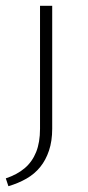

<svg xmlns="http://www.w3.org/2000/svg" viewBox="-35 -482 303 662"><path d="M-6 160 -15 133Q24 120 50 98Q76 76 89.5 42.5Q103 9 103 -38V-462H145V-38Q145 4 134 37Q123 70 103.5 94Q84 118 56 134Q28 150 -6 160Z"/></svg>

Font: Ysabeau SC ExtraLight
Style: Regular
Weight: 250
Designer: Christian Thalmann (Catharsis Fonts)
Version: Version 2.001;gftools[0.9.30]; featfreeze: smcp